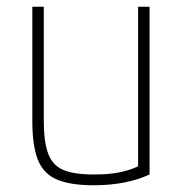

<svg xmlns="http://www.w3.org/2000/svg" viewBox="-20 -540 540 570"><path d="M258 10Q189 10 149 -7Q109 -24 92.5 -65.5Q76 -107 76 -180V-520H110V-181Q110 -119 123 -84Q136 -49 168 -35.5Q200 -22 258 -22Q289 -22 313.5 -25Q338 -28 360.5 -35Q383 -42 405 -53L390 -30V-520H424V-22Q355 10 258 10Z"/></svg>

Font: M PLUS 1 Code ExtraLight
Style: Regular
Weight: 250
Designer: Coji Morishita
Foundry: UNDERFOREST DESIGN
Version: Version 1.002